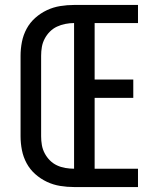

<svg xmlns="http://www.w3.org/2000/svg" viewBox="-20 -755 640 775"><path d="M279 0Q251 0 223 -4.5Q195 -9 169.5 -21Q144 -33 122.5 -52Q101 -71 87.5 -96Q74 -121 68.5 -149Q63 -177 63 -205V-530Q63 -558 68.5 -586Q74 -614 87.5 -639Q101 -664 122.5 -683Q144 -702 169.5 -714Q195 -726 223 -730.5Q251 -735 279 -735H537V-662H362V-434H518V-360H362V-74H537V0ZM279 -74V-662Q262 -662 244 -658.5Q226 -655 210 -647.5Q194 -640 181.5 -627.5Q169 -615 160.5 -599Q152 -583 149 -565.5Q146 -548 146 -530V-205Q146 -187 149 -169.5Q152 -152 160.5 -136Q169 -120 181.5 -107.5Q194 -95 210 -87.5Q226 -80 244 -77Q262 -74 279 -74Z"/></svg>

Font: Nova
Style: Regular
Weight: 400
Monospace: yes
Designer: Belleve Invis
Foundry: Belleve Invis
Version: Version 24.1.4; ttfautohint (v1.8.4)